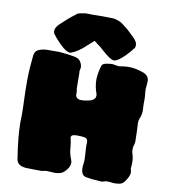

<svg xmlns="http://www.w3.org/2000/svg" viewBox="-100 -1012 997 1127"><g transform="rotate(10 398.5 -448.5)"><path d="M566.9 28.3C539.6 26.9 514.6 24.4 492.7 20.5C469.7 18.1 458 1.5 457.5 -28.3C457.5 -37.6 458 -47.4 459.5 -57.1C460.9 -66.4 461.4 -76.2 461.4 -85.4C460.9 -94.7 459.5 -119.1 457 -159.7C457 -159.7 458 -181.6 458 -181.6C458 -192.4 455.1 -200.2 449.2 -205.1C442.9 -210 423.3 -212.4 390.6 -212.4C368.7 -212.4 357.9 -206.5 357.9 -194.3C363.3 -172.9 366.2 -154.3 367.2 -138.7C368.2 -114.7 373.5 -90.8 383.3 -67.4C386.2 -61 387.7 -54.2 387.7 -47.4C387.7 -31.2 379.4 -14.2 362.8 3.4C352.5 14.2 341.8 20.5 331.1 22.9C320.3 25.4 311 26.4 303.2 26.4C295.9 26.4 283.7 25.9 266.1 24.4C266.1 24.4 257.3 23.9 257.3 23.9C250 23.9 243.2 24.9 235.8 26.4C231.4 27.8 227.1 28.8 222.7 28.8C222.7 28.8 171.4 28.3 171.4 28.3C158.2 28.3 144.5 27.8 131.3 27.3C96.7 24.9 77.1 11.2 73.2 -14.6C59.1 -101.6 52.2 -173.3 52.2 -229.5C52.2 -229.5 53.2 -279.8 53.2 -279.8C52.7 -310.1 52.2 -340.3 50.8 -370.1C49.3 -407.7 48.8 -444.8 48.8 -481.9C49.3 -531.2 52.7 -580.1 58.1 -628.9C60.1 -645.5 66.4 -657.2 77.6 -663.6C88.4 -669.9 104.5 -674.3 126 -676.8C130.4 -677.2 157.7 -677.2 207.5 -677.2C243.2 -674.3 273.9 -670.4 299.8 -665C316.9 -661.6 328.6 -653.8 335.4 -642.6C342.3 -630.9 345.7 -620.1 345.7 -610.8C345.7 -606.4 345.2 -602.1 343.8 -597.7C342.3 -593.3 341.8 -588.9 341.8 -584.5C341.8 -581.5 342.3 -578.6 342.8 -575.2C343.3 -571.8 343.3 -554.7 343.3 -523.9C343.3 -503.4 343.3 -491.2 343.8 -486.8C343.8 -482.4 344.2 -478 345.7 -473.6C346.7 -469.2 347.2 -464.8 347.2 -460C347.2 -460 346.7 -451.2 346.7 -451.2C346.7 -431.2 358.4 -420.9 382.3 -420.9C397.5 -420.9 416.5 -423.8 439 -430.2C456.1 -437.5 464.8 -447.8 464.8 -461.4C464.8 -465.8 463.9 -470.2 462.4 -475.1C452.6 -501.5 447.8 -528.8 447.8 -556.6C448.7 -581.5 452.6 -606.4 460 -631.3C461.9 -642.6 467.3 -649.9 476.1 -653.3C483.4 -655.8 491.7 -657.7 500.5 -658.7C500.5 -658.7 521 -661.1 521 -661.1C526.9 -661.1 533.2 -660.2 539.6 -658.7C548.3 -656.7 556.6 -655.8 564.9 -655.3C569.8 -655.3 574.7 -655.8 579.6 -657.2C593.8 -659.7 608.4 -661.1 622.6 -661.1C652.3 -661.1 683.6 -654.8 716.8 -641.6C735.8 -632.3 745.6 -618.7 746.1 -599.6C746.1 -589.8 745.6 -580.1 744.6 -570.8C743.2 -561 742.7 -551.8 742.7 -542.5C742.7 -537.1 743.2 -531.7 744.1 -526.4C745.6 -515.1 746.6 -500.5 746.6 -481.4C746.6 -481.4 746.1 -465.8 746.1 -465.8C746.1 -460 746.1 -454.1 746.6 -448.7C747.6 -440.4 748 -432.6 748 -424.3C748 -406.2 744.6 -390.1 737.8 -375.5C734.4 -366.7 732.4 -357.4 732.4 -347.2C732.4 -335.9 733.4 -319.8 734.9 -298.8C735.8 -281.7 736.3 -260.7 736.3 -235.4C735.8 -229.5 734.9 -223.6 732.9 -217.3C729.5 -208 728 -198.2 728 -187C728 -179.7 729 -172.4 731.4 -165C736.8 -148.4 739.7 -131.8 739.7 -115.2C739.7 -100.1 739.3 -89.8 738.3 -84.5C737.8 -82 737.3 -80.1 737.3 -78.6C737.3 -77.1 737.3 -75.7 737.8 -74.2C740.7 -66.9 742.2 -59.1 742.2 -51.8C742.2 -37.6 733.4 -18.6 716.3 4.9C709 14.6 700.2 20.5 689.9 22.5C679.7 24.9 669.4 25.9 660.2 25.9C651.9 25.9 644 25.4 636.2 23.9C628.4 22.9 620.6 22.5 613.3 22.5C605.5 22.9 597.7 24.4 590.3 27.8C587.9 28.8 585 29.3 581.5 29.3C576.7 29.3 571.8 28.8 566.9 28.3ZM366.7 -926.3C384.3 -926.8 403.8 -927.2 425.8 -927.2C425.8 -927.2 484.4 -925.8 484.4 -925.8C489.7 -925.8 495.1 -924.8 501 -922.4C515.1 -918.9 527.3 -914.1 537.6 -906.7C537.6 -906.2 549.8 -897 573.7 -878.9C573.7 -878.9 619.6 -835.4 619.6 -835.4C634.3 -820.3 641.6 -806.6 641.6 -794.4C641.6 -789.6 640.6 -784.2 638.7 -778.3C625 -759.8 609.9 -742.2 593.8 -726.1C565.4 -697.8 543.9 -683.6 529.3 -683.6C518.1 -684.6 502.9 -692.4 484.9 -707C474.1 -715.3 457.5 -729.5 435.1 -749.5C423.8 -757.3 411.6 -766.6 398.9 -777.3C374.5 -756.3 361.8 -745.1 360.8 -743.7C329.1 -712.9 299.3 -693.4 271.5 -684.1C271.5 -684.1 266.6 -683.6 266.6 -683.6C252 -683.6 230.5 -697.8 202.1 -726.1C186 -742.2 170.9 -759.8 157.2 -778.3C155.3 -784.2 154.3 -789.6 154.3 -794.4C154.3 -806.6 161.6 -820.3 176.3 -835.4C209.5 -866.7 236.8 -890.6 258.8 -906.7C266.6 -914.1 274.4 -918.9 281.7 -920.4C289.1 -921.9 300.8 -924.3 317.9 -927.2C317.9 -927.2 366.7 -926.3 366.7 -926.3Z"/></g></svg>

Font: Kaph
Style: Regular
Weight: 400
Designer: GGBotNet
Foundry: f0n7.com